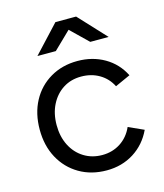

<svg xmlns="http://www.w3.org/2000/svg" viewBox="-109 -794 759 888"><g transform="rotate(-15 270.5 -350.0)"><path d="M293 12Q219 12 162 -21.5Q105 -55 73 -114Q41 -173 41 -250Q41 -327 72.5 -386Q104 -445 161 -478.5Q218 -512 291 -512Q363 -512 420 -479Q477 -446 507 -386L434 -353Q414 -393 376 -415.5Q338 -438 289 -438Q240 -438 202.5 -414Q165 -390 143.5 -347.5Q122 -305 122 -250Q122 -195 143.5 -152.5Q165 -110 203.5 -86Q242 -62 291 -62Q340 -62 378.5 -87Q417 -112 437 -157L510 -124Q480 -60 423 -24Q366 12 293 12ZM372 -582 241 -709V-712H339L460 -582ZM119 -582 240 -712H338V-709L207 -582Z"/></g></svg>

Font: Figtree Light
Style: Regular
Weight: 400
Version: Version 2.002